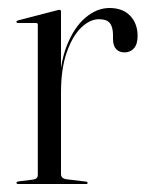

<svg xmlns="http://www.w3.org/2000/svg" viewBox="-20 -460 372 480"><path d="M128.5 -229.5Q128.5 -299 147 -345.8Q165.5 -392.5 194 -416.2Q222.5 -440 253.5 -440Q287 -440 305.5 -420.5Q324 -401 324 -370Q324 -349.5 314.8 -339.2Q305.5 -329 291.5 -329Q278.5 -329 270.8 -336.8Q263 -344.5 262.5 -361.5V-374Q262 -394 254 -403Q246 -412 227.5 -412Q205 -412 183.2 -391.2Q161.5 -370.5 147 -329.5Q132.5 -288.5 132.5 -228.5ZM132.5 -430.5V-253V-24.5Q132.5 -19.5 135.8 -16.2Q139 -13 145 -12L195 -6Q197.5 -5.5 198.2 -4.8Q199 -4 199 -2.5Q199 -1.5 198.2 -0.8Q197.5 0 195.5 0H25Q23.5 0 22.2 -1Q21 -2 21 -3Q21 -4 22.2 -5Q23.5 -6 26.5 -6.5L62.5 -11Q69 -12 71.8 -15Q74.5 -18 74.5 -22.5V-397.5Q74.5 -399.5 73.8 -401Q73 -402.5 70 -402.5H24Q23 -402.5 22 -403.5Q21 -404.5 21 -405Q21 -407 22 -407.5Q23 -408 25 -409L121.5 -434Q125 -435 126.2 -435.2Q127.5 -435.5 128.5 -435.5Q131 -435.5 131.8 -434Q132.5 -432.5 132.5 -430.5Z"/></svg>

Font: Fraunces 120pt Light
Style: Regular
Weight: 300
Version: Version 1.000;[b76b70a41]